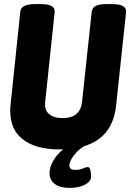

<svg xmlns="http://www.w3.org/2000/svg" viewBox="-20 -722 636 938"><path d="M270 8Q156 8 93 -40Q30 -88 30 -179Q30 -185 30 -191.5Q30 -198 31 -205L79 -664Q81 -684 99 -693Q117 -702 154 -702H180Q251 -702 247 -663L201 -226Q201 -220 200.5 -216.5Q200 -213 200 -211Q200 -180 222.5 -162.5Q245 -145 286 -145Q373 -145 381 -226L428 -664Q430 -684 447.5 -693Q465 -702 502 -702H528Q599 -702 596 -663L547 -205Q524 8 270 8ZM320 196Q274 196 248 177Q222 158 222 123Q222 98 236.5 70Q251 42 275.5 19Q300 -4 330 -17L395 -10Q364 7 341.5 36.5Q319 66 319 86Q319 108 347 108Q369 108 385.5 101Q402 94 409 94Q418 94 421.5 110Q425 126 425 140Q425 164 395.5 180Q366 196 320 196Z"/></svg>

Font: Asap Condensed Condensed ExtraBold
Style: Italic
Weight: 800
Width: 3
Italic angle: -6°
Designer: Pablo Cosgaya
Foundry: Omnibus-Type
Version: Version 3.001; ttfautohint (v1.8.4.7-5d5b)